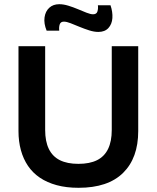

<svg xmlns="http://www.w3.org/2000/svg" viewBox="-20 -880 746 914"><path d="M354 14Q296 14 250 1.5Q204 -11 170 -34Q136 -57 113.5 -90Q91 -123 79.5 -165Q68 -207 68 -256V-660H195V-261Q195 -207 212.5 -171Q230 -135 265 -117.5Q300 -100 353 -100Q407 -100 442 -117.5Q477 -135 494.5 -171Q512 -207 512 -261V-660H638V-256Q638 -128 566 -57Q494 14 354 14ZM448 -728Q428 -728 404.5 -735.5Q381 -743 358 -752.5Q335 -762 316 -769.5Q297 -777 284 -777Q269 -777 264.5 -764.5Q260 -752 262 -734H202Q188 -768 192 -797Q196 -826 214.5 -843Q233 -860 262 -860Q282 -860 305 -853Q328 -846 350.5 -836.5Q373 -827 392 -819.5Q411 -812 423 -812Q440 -812 444 -826Q448 -840 446 -855H506Q517 -823 515 -794Q513 -765 496 -746.5Q479 -728 448 -728Z"/></svg>

Font: Bricolage Grotesque 28pt SemiBold
Style: Regular
Weight: 600
Version: Version 1.001;gftools[0.9.33.dev8+g029e19f]